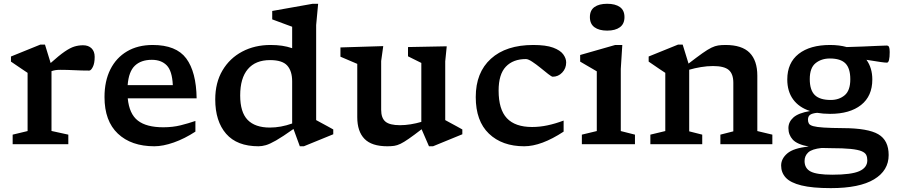

<svg xmlns="http://www.w3.org/2000/svg" viewBox="-20 -763 4746 1016"><path d="M419.5 -523.5Q448 -523.5 464.5 -507.2Q481 -491 481 -462Q481 -428 471.2 -408.8Q461.5 -389.5 452 -389.5Q412 -389.5 374.2 -391.5Q336.5 -393.5 298.5 -393.5Q285.5 -393.5 274.8 -392Q264 -390.5 252.5 -386.5V-70L341.5 -50.5V0H47V-50.5L126 -69.5V-377.5Q116 -384 91 -401Q66 -418 38 -437V-464L193.5 -527H218L248 -429.5Q292.5 -469.5 322 -489.8Q351.5 -510 373.8 -516.8Q396 -523.5 419.5 -523.5Z M788 -525Q912.5 -525 965.5 -453.8Q1018.5 -382.5 1020.5 -242.5H656Q664 -160 709.5 -124.8Q755 -89.5 844 -89.5Q894 -89.5 936 -100Q978 -110.5 1014 -123V-66.5Q956.5 -29 899.5 -9Q842.5 11 797 11Q674.5 11 603.8 -55.8Q533 -122.5 533 -249.5Q533 -334 564 -395.8Q595 -457.5 652.2 -491.2Q709.5 -525 788 -525ZM783.5 -446.5Q726.5 -446.5 693.8 -415.5Q661 -384.5 655.5 -312.5H894.5Q891 -388 862.2 -417.2Q833.5 -446.5 783.5 -446.5Z M1743.5 -52.5 1588 11H1566.5L1533 -80.5Q1474.5 -39 1440.8 -19.8Q1407 -0.5 1386.5 5.2Q1366 11 1348 11Q1234 11 1176.5 -55.2Q1119 -121.5 1119 -237Q1119 -325.5 1157.2 -390.2Q1195.5 -455 1261.8 -490Q1328 -525 1411.5 -525Q1444.5 -525 1472 -521Q1499.5 -517 1526 -508V-621.5Q1520 -623.5 1500 -631Q1480 -638.5 1457.5 -646.8Q1435 -655 1420.5 -660.5V-705L1634.5 -743H1663.5L1653 -630.5V-127.5Q1659 -124 1676.8 -114.5Q1694.5 -105 1713.8 -94.5Q1733 -84 1743.5 -78ZM1526 -332.5Q1526 -387 1500 -416Q1474 -445 1409 -445Q1332 -445 1291.5 -397.2Q1251 -349.5 1251 -258Q1251 -169 1290.5 -128.5Q1330 -88 1408 -88Q1466 -88 1526 -109.5Z M1997 -182Q1997 -138.5 2019.5 -119.5Q2042 -100.5 2096.5 -100.5Q2123.5 -100.5 2153 -105.2Q2182.5 -110 2209.5 -118V-430L2139 -465V-514L2344 -518L2336 -438.5V-127.5Q2342 -124 2359.8 -114.5Q2377.5 -105 2396.8 -94.5Q2416 -84 2426.5 -78V-52.5L2271.5 11H2250L2211 -79Q2169.5 -47 2143.2 -28.8Q2117 -10.5 2099.2 -2Q2081.5 6.5 2065.8 8.8Q2050 11 2029.5 11Q1947 11 1908.8 -28.2Q1870.5 -67.5 1870.5 -143V-425L1781.5 -463V-512L2008 -519L1997 -440Z M2802 -525Q2869 -525 2906.8 -511Q2944.5 -497 2960.2 -475.8Q2976 -454.5 2976 -432.5Q2976 -401 2955 -379Q2934 -357 2905 -357Q2899 -357 2881 -371.2Q2863 -385.5 2840.2 -404Q2817.5 -422.5 2796.2 -436.5Q2775 -450.5 2763 -450.5Q2695 -450.5 2656.8 -410.2Q2618.5 -370 2618.5 -283.5Q2618.5 -184 2662.2 -137.5Q2706 -91 2795.5 -91Q2836.5 -91 2877.5 -99.8Q2918.5 -108.5 2962.5 -125V-66.5Q2844.5 11 2754 11Q2637 11 2567.2 -55.8Q2497.5 -122.5 2497.5 -249.5Q2497.5 -379.5 2577.8 -452.2Q2658 -525 2802 -525Z M3193 -601Q3150 -601 3125.8 -618.8Q3101.5 -636.5 3101.5 -672.5Q3101.5 -708.5 3125.8 -725.8Q3150 -743 3193 -743Q3236 -743 3260.2 -725.8Q3284.5 -708.5 3284.5 -672.5Q3284.5 -636.5 3260.2 -618.8Q3236 -601 3193 -601ZM3273 -525 3265 -398.5V-69.5L3340 -50.5V0H3059V-50.5L3138 -69.5V-385.5Q3132.5 -389 3117.2 -397.8Q3102 -406.5 3083.8 -417.2Q3065.5 -428 3050 -437V-472L3235.5 -525Z M3792 -50.5 3860.5 -68V-325Q3860.5 -372 3836.2 -392.8Q3812 -413.5 3753 -413.5Q3722 -413.5 3689 -408Q3656 -402.5 3627 -394V-68L3696 -50.5V0H3421.5V-50.5L3500.5 -69.5V-377.5Q3492 -383 3469.2 -398.2Q3446.5 -413.5 3412.5 -437V-464L3568 -527H3592.5L3623.5 -426.5Q3669 -461.5 3697.2 -481.5Q3725.5 -501.5 3744.8 -510.8Q3764 -520 3780.5 -522.5Q3797 -525 3819.5 -525Q3906 -525 3946.8 -483.8Q3987.5 -442.5 3987.5 -362.5V-69.5L4067 -50.5V0H3792Z M4372.5 -160.5Q4335.5 -160.5 4304 -166Q4278 -163.5 4266.8 -155.5Q4255.5 -147.5 4255.5 -129.5Q4255.5 -117.5 4260.5 -109Q4265.5 -100.5 4283.2 -95.5Q4301 -90.5 4338.8 -88Q4376.5 -85.5 4442 -85Q4573 -84.5 4627.8 -52.5Q4682.5 -20.5 4682.5 57.5Q4682.5 139.5 4605.2 186Q4528 232.5 4376.5 232.5Q4278.5 232.5 4220.8 218.2Q4163 204 4138.2 177.2Q4113.5 150.5 4113.5 113Q4113.5 76.5 4146.5 48.5Q4179.5 20.5 4259.5 12.5Q4198 1 4175 -24.2Q4152 -49.5 4152 -85Q4152 -117.5 4178.2 -141.2Q4204.5 -165 4266.5 -175.5Q4208 -194.5 4177 -237Q4146 -279.5 4146 -342.5Q4146 -430.5 4206.2 -477.8Q4266.5 -525 4372.5 -525Q4421 -525 4460.5 -514Q4502.5 -515 4545.5 -516.8Q4588.5 -518.5 4622.2 -520.2Q4656 -522 4671.5 -522Q4681 -522 4684.5 -514.5Q4688 -507 4688 -487.5Q4688 -431.5 4673.5 -431.5Q4663 -431.5 4640.2 -434.8Q4617.5 -438 4565 -446.5Q4596 -403.5 4596 -342.5Q4596 -254.5 4536.5 -207.5Q4477 -160.5 4372.5 -160.5ZM4376 -234Q4420 -234 4449.8 -259Q4479.5 -284 4479.5 -343.5Q4479.5 -401.5 4453.8 -427.5Q4428 -453.5 4371.5 -453.5Q4326.5 -453.5 4295.8 -428.8Q4265 -404 4265 -344.5Q4265 -286.5 4291.5 -260.2Q4318 -234 4376 -234ZM4237.5 89Q4237.5 128 4270 144.8Q4302.5 161.5 4384 161.5Q4484.5 161.5 4527 142.8Q4569.5 124 4569.5 85.5Q4569.5 69 4563.8 57Q4558 45 4539 37Q4520 29 4481.2 25Q4442.5 21 4376 21Q4350.5 21 4328 20Q4276.5 25.5 4257 43.5Q4237.5 61.5 4237.5 89Z"/></svg>

Font: Newsreader Caption Medium
Style: Regular
Weight: 500
Designer: Hugues Gentile
Foundry: Production Type
Version: Version 1.001